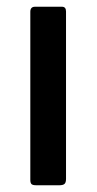

<svg xmlns="http://www.w3.org/2000/svg" viewBox="-20 -550 287 570"><path d="M176 -19Q176 -8 171.5 -4Q167 0 156 0H88Q77 0 73.5 -3.5Q70 -7 70 -16V-515Q70 -530 84 -530H164Q176 -530 176 -516Z"/></svg>

Font: Libre Franklin Thin Medium
Style: Regular
Weight: 500
Version: Version 3.000